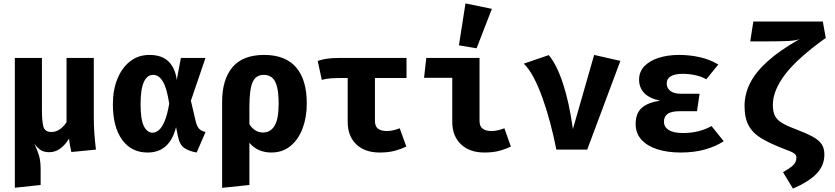

<svg xmlns="http://www.w3.org/2000/svg" viewBox="-20 -889 4963 1141"><path d="M537.4 -544.6V-193.3Q537.4 -141 541 -92.6Q544.6 -44.1 550.3 0L404.1 14.4Q400.5 -0.5 396.7 -21Q392.8 -41.5 390.3 -65.1Q368.2 -28.7 338.7 -6.7Q309.2 15.4 272.8 15.4Q244.1 15.4 225.4 4.9Q206.7 -5.6 184.1 -33.8Q202.1 2.6 211.8 35.4Q221.5 68.2 221.5 117.9V210.3L68.2 226.7V-544.6H229.2V-234.9Q229.2 -169.7 237.7 -137.2Q246.2 -104.6 285.6 -104.6Q312.8 -104.6 335.4 -120.5Q357.9 -136.4 375.4 -162.6V-544.6Z M867.7 -562.6Q942.6 -562.6 982.1 -523.1Q1021.5 -483.6 1030.3 -414.4L1054.9 -544.6H1201L1114.4 -290.3L1142.1 -171.8Q1150.8 -135.4 1164.9 -122.3Q1179 -109.2 1201.5 -104.6L1148.7 17.4Q1104.6 9.7 1076.2 -9Q1047.7 -27.7 1037.4 -79L1026.2 -133.3Q988.7 17.4 856.9 17.4Q761 17.4 705.9 -58.2Q650.8 -133.8 650.8 -269.7Q650.8 -354.4 677.7 -420.5Q704.6 -486.7 753.3 -524.6Q802.1 -562.6 867.7 -562.6ZM890.3 -444.1Q854.4 -444.1 834.9 -401.8Q815.4 -359.5 815.4 -269.7Q815.4 -177.9 835.1 -139.2Q854.9 -100.5 886.2 -100.5Q904.6 -100.5 922.8 -114.9Q941 -129.2 957.4 -166.7Q973.8 -204.1 985.6 -272.8Q971.3 -366.7 947.4 -405.4Q923.6 -444.1 890.3 -444.1Z M1549.7 -562.6Q1675.4 -562.6 1739.2 -489.2Q1803.1 -415.9 1803.1 -273.8Q1803.1 -191.8 1778.2 -125.9Q1753.3 -60 1706.2 -21.3Q1659 17.4 1591.8 17.4Q1553.3 17.4 1520.3 3.3Q1487.2 -10.8 1462.1 -40.5V210.3L1300 227.2V-282.1Q1300 -416.9 1361.5 -489.7Q1423.1 -562.6 1549.7 -562.6ZM1547.7 -444.1Q1500 -444.1 1481 -400.3Q1462.1 -356.4 1462.1 -254.4V-150.3Q1494.4 -101.5 1542.6 -101.5Q1587.7 -101.5 1611.8 -141.8Q1635.9 -182.1 1635.9 -271.8Q1635.9 -338.5 1625.6 -375.9Q1615.4 -413.3 1595.6 -428.7Q1575.9 -444.1 1547.7 -444.1Z M2395.9 -544.6V-425.6H2208.2V-170.3Q2208.2 -137.9 2226.9 -124.1Q2245.6 -110.3 2277.4 -110.3Q2299 -110.3 2318.7 -115.1Q2338.5 -120 2355.4 -126.7L2394.4 -18.5Q2366.7 -4.1 2327.7 6.7Q2288.7 17.4 2236.9 17.4Q2147.2 17.4 2096.7 -31.8Q2046.2 -81 2046.2 -164.6V-425.6H1997.9Q1975.4 -425.6 1946.2 -423.6Q1916.9 -421.5 1892.3 -414.4L1868.2 -526.2Q1912.8 -544.6 1993.3 -544.6Z M2667.7 -426.7H2500L2513.3 -544.6H2829.7V-170.3Q2829.7 -137.9 2848.7 -124.1Q2867.7 -110.3 2900 -110.3Q2921 -110.3 2940.5 -115.1Q2960 -120 2977.4 -126.7L3015.9 -18.5Q2988.7 -4.1 2949.7 6.7Q2910.8 17.4 2859 17.4Q2770.3 17.4 2719 -31.8Q2667.7 -81 2667.7 -164.6ZM2746.2 -868.7 2903.1 -836.4 2812.3 -602.1 2707.2 -619.5Z M3286.2 0Q3270.3 -81.5 3249.2 -160.3Q3228.2 -239 3203.6 -307.7Q3179 -376.4 3151 -429Q3123.1 -481.5 3092.8 -510.8L3241 -561.5Q3288.2 -505.6 3325.4 -393.3Q3362.6 -281 3384.6 -122.1L3510.8 -562.6L3666.7 -527.2L3469.7 0Z M4122.1 -228.2H4021Q3969.2 -228.2 3947.4 -212.1Q3925.6 -195.9 3925.6 -166.2Q3925.6 -134.4 3953.8 -116.4Q3982.1 -98.5 4038.5 -98.5Q4135.9 -98.5 4208.2 -140L4281 -49.7Q4232.8 -18.5 4169 -0.5Q4105.1 17.4 4025.1 17.4Q3947.2 17.4 3886.7 -1.8Q3826.2 -21 3791.8 -59Q3757.4 -96.9 3757.4 -152.8Q3757.4 -213.8 3792.3 -246.7Q3827.2 -279.5 3903.1 -290.3Q3836.9 -305.1 3807.4 -337.2Q3777.9 -369.2 3777.9 -415.4Q3777.9 -462.6 3809.2 -495.4Q3840.5 -528.2 3894.4 -545.4Q3948.2 -562.6 4015.4 -562.6Q4079.5 -562.6 4139.5 -549Q4199.5 -535.4 4248.7 -505.6L4177.4 -417.9Q4148.2 -434.4 4111.5 -442.3Q4074.9 -450.3 4036.4 -450.3Q3991.3 -450.3 3966.7 -435.9Q3942.1 -421.5 3942.1 -392.8Q3942.1 -366.2 3963.1 -349Q3984.1 -331.8 4028.2 -331.8H4137.4Z M4869.7 -761 4887.2 -663.6Q4719.5 -543.6 4646.2 -447.4Q4572.8 -351.3 4572.8 -265.6Q4572.8 -226.7 4584.6 -202.1Q4596.4 -177.4 4625.6 -159.5Q4654.9 -141.5 4706.7 -122.1Q4771.8 -97.4 4809.2 -76.9Q4846.7 -56.4 4862.8 -32.1Q4879 -7.7 4879 29.2Q4879 94.4 4833.1 142.6Q4787.2 190.8 4692.3 231.8L4633.3 134.4Q4668.7 114.4 4690.8 95.4Q4712.8 76.4 4712.8 48.2Q4712.8 31.8 4698.2 21.8Q4683.6 11.8 4643.1 -2.6Q4562.6 -33.3 4509.5 -64.1Q4456.4 -94.9 4430.5 -140.3Q4404.6 -185.6 4404.6 -259.5Q4404.6 -328.7 4437.2 -394.4Q4469.7 -460 4542.1 -525.1Q4614.4 -590.3 4733.3 -657.4Q4711.8 -647.7 4662.6 -645.4Q4613.3 -643.1 4546.7 -643.1H4438.5L4456.9 -761Z"/></svg>

Font: FiraCode Nerd Font Mono
Style: Bold
Weight: 700
Monospace: yes
Designer: Carrois Corporate, Edenspiekermann AG, Nikita Prokopov
Foundry: Carrois Corporate, Edenspiekermann AG, Nikita Prokopov
Version: Version 6.002;Nerd Fonts 3.3.0